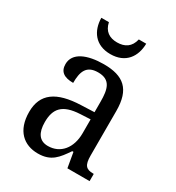

<svg xmlns="http://www.w3.org/2000/svg" viewBox="-180 -850 884 967"><g transform="rotate(30 261.5 -366.0)"><path d="M254 -606C343 -606 384 -667 385 -742H342C331 -694 299 -674 254 -674C210 -674 178 -694 168 -742H124C125 -667 166 -606 254 -606ZM188 10C265 10 294 -30 333 -87H340L355 0H484V-42H481C439 -42 424 -58 424 -114V-373C424 -500 367 -546 253 -546C157 -546 84 -516 84 -450C84 -406 112 -387 165 -387C165 -451 179 -496 248 -496C321 -496 332 -446 332 -373V-313L256 -310C115 -305 46 -256 46 -150C46 -41 107 10 188 10ZM213 -48C163 -48 140 -83 140 -145C140 -223 173 -264 275 -269L333 -272V-191C333 -106 286 -48 213 -48Z"/></g></svg>

Font: Noto Serif Armenian SemiCondensed
Style: Regular
Weight: 400
Width: 4
Designer: Monotype Design Team
Foundry: Monotype Imaging Inc.
Version: Version 2.008